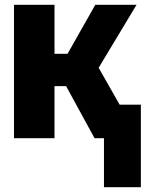

<svg xmlns="http://www.w3.org/2000/svg" viewBox="-20 -573 604 796"><path d="M38 0V-553H206V-350H260L375 -553H546L389 -292L476 -139H564V203H411V0H372L254 -216H206V0Z"/></svg>

Font: Noto Sans Mono SemiCondensed Black
Style: Regular
Weight: 900
Width: 4
Designer: Monotype Design Team
Foundry: Monotype Imaging Inc.
Version: Version 2.014; ttfautohint (v1.8.4.7-5d5b)